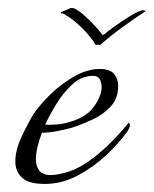

<svg xmlns="http://www.w3.org/2000/svg" viewBox="-20 -448 382 476"><path d="M91 8Q50 8 34 -8Q18 -24 18 -47Q18 -76 33.5 -109Q49 -142 63 -165Q79 -189 106 -215Q133 -241 165 -259Q197 -277 227 -277Q253 -277 263 -264.5Q273 -252 273 -235Q273 -204 254.5 -184Q236 -164 209 -151.5Q182 -139 157 -131Q142 -127 122 -123Q102 -119 84 -119Q77 -101 73 -84Q69 -67 69 -53Q69 -36 77.5 -25Q86 -14 106 -14Q114 -14 125 -16Q136 -18 149 -22Q179 -32 208 -54Q237 -76 261.5 -101.5Q286 -127 299 -144Q302 -141 302 -137Q302 -132 295 -121Q275 -93 243 -63Q211 -33 172 -12.5Q133 8 91 8ZM92 -139Q105 -138 121.5 -139.5Q138 -141 154 -146Q195 -158 213.5 -184.5Q232 -211 232 -232Q232 -244 227 -252Q222 -260 211 -260Q182 -260 159 -238.5Q136 -217 119 -189Q102 -161 92 -139ZM217 -337Q207 -354 188.5 -373.5Q170 -393 149 -407Q145 -409 141 -412Q137 -415 131 -415V-418Q134 -419 142.5 -422.5Q151 -426 152 -427Q159 -430 167.5 -425.5Q176 -421 183.5 -414.5Q191 -408 194 -405Q205 -395 215.5 -383.5Q226 -372 233 -363Q233 -360 239 -363Q245 -369 262.5 -381.5Q280 -394 299 -406Q318 -418 328 -421Q332 -423 335.5 -422.5Q339 -422 342 -421Q313 -402 284 -381Q255 -360 229 -337Z"/></svg>

Font: Italianno
Style: Regular
Weight: 400
Designer: Robert E. Leuschke
Foundry: Robert E. Leuschke
Version: Version 1.100; ttfautohint (v1.8.3)